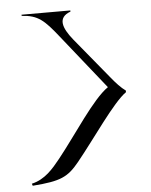

<svg xmlns="http://www.w3.org/2000/svg" viewBox="-52 -766 645 819"><g transform="rotate(-5 270.0 -356.5)"><path d="M52 0 55 9C176 0 207 -15 256 -75C332 -168 431 -316 486 -354V-361C467 -374 444 -399 424 -424L281 -598C239 -650 222 -696 280 -717V-722H71V-717C141 -713 167 -688 225 -615L411 -382C345 -337 254 -192 177 -96C144 -55 109 -13 52 0Z"/></g></svg>

Font: Sinistre
Style: Regular
Weight: 400
Designer: Jules Durand
Foundry: Collletttivo
Version: Version 69.420;Glyphs 3.2 (3217)